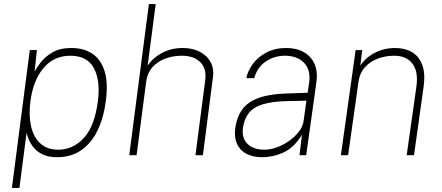

<svg xmlns="http://www.w3.org/2000/svg" viewBox="-20 -763 2172 944"><path d="M38.5 161 126.5 -517H161.5L150 -411Q159.5 -429.5 180.8 -457Q202 -484.5 238.8 -505.8Q275.5 -527 330.5 -527Q392 -527 434 -499Q476 -471 494 -413.5Q512 -356 500.5 -268Q490 -184.5 459.8 -122Q429.5 -59.5 379.8 -24.8Q330 10 260.5 10Q219.5 10 192 -2.8Q164.5 -15.5 147.8 -35Q131 -54.5 122.5 -74.5Q114 -94.5 110.5 -109.5L75.5 161ZM265.5 -27Q340 -27 392.8 -85.2Q445.5 -143.5 461 -264Q474.5 -365.5 442 -427.2Q409.5 -489 325.5 -489Q244.5 -489 193.5 -428Q142.5 -367 129.5 -264Q120.5 -195.5 132.8 -142Q145 -88.5 178.2 -57.8Q211.5 -27 265.5 -27Z M615.5 0 712 -743H745.5L706 -440Q729.5 -477 775 -502Q820.5 -527 879 -527Q926.5 -527 962 -508.8Q997.5 -490.5 1015.2 -458Q1033 -425.5 1027 -383L977.5 0H941L989 -368Q996.5 -425 965.2 -457Q934 -489 873 -489Q830.5 -489 792.8 -475Q755 -461 729.5 -432.5Q704 -404 698.5 -360L651.5 0Z M1270 10Q1223 10 1191 -7.2Q1159 -24.5 1145 -56.2Q1131 -88 1136.5 -132Q1148.5 -219 1206 -258.8Q1263.5 -298.5 1382.5 -303L1492.5 -307L1500 -357Q1508.5 -419.5 1475 -454.2Q1441.5 -489 1380.5 -489Q1329 -489 1287 -460.8Q1245 -432.5 1230 -379H1191Q1198.5 -415.5 1223.8 -449.5Q1249 -483.5 1290.5 -505.2Q1332 -527 1387.5 -527Q1438 -527 1474 -506.5Q1510 -486 1526.5 -448.2Q1543 -410.5 1535.5 -358L1485.5 0H1452.5L1464.5 -100Q1424 -35.5 1373 -12.8Q1322 10 1270 10ZM1280.5 -27Q1310 -27 1342 -38.8Q1374 -50.5 1402.2 -70.8Q1430.5 -91 1449.8 -116Q1469 -141 1472.5 -167L1486.5 -268L1395 -266Q1319 -264.5 1273 -250.5Q1227 -236.5 1204.2 -208.2Q1181.5 -180 1174.5 -135Q1168 -84 1197 -55.5Q1226 -27 1280.5 -27Z M1656 0 1728.5 -517H1761L1751.5 -440Q1767 -464.5 1792.5 -484.2Q1818 -504 1851.2 -515.5Q1884.5 -527 1923 -527Q1971 -527 2005.8 -506.5Q2040.5 -486 2056.2 -443.5Q2072 -401 2062.5 -335L2015.5 0H1979.5L2027 -335Q2038 -410 2008.2 -449.5Q1978.5 -489 1918.5 -489Q1876 -489 1838 -475Q1800 -461 1774.2 -432.5Q1748.5 -404 1742.5 -360L1691.5 0Z"/></svg>

Font: Public Sans Thin
Style: Italic
Weight: 100
Italic angle: -8°
Designer: The Public Sans project authors (U.S. Web Design System). Libre Franklin designed by Pablo Impallari and Rodrigo Fuenzal
Version: Version 2.000